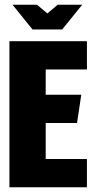

<svg xmlns="http://www.w3.org/2000/svg" viewBox="-20 -795 402 815"><path d="M33 -775H137L181 -738L225 -775H329L244 -670H118ZM20 -620H349V-500H174V-393H325L307 -273H174V-120H349V0H20Z"/></svg>

Font: Smooch Sans Thin Black
Style: Regular
Weight: 900
Version: Version 1.010